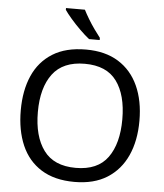

<svg xmlns="http://www.w3.org/2000/svg" viewBox="-62 -998 905 1062"><g transform="rotate(5 390.5 -467.0)"><path d="M720 -358Q720 -247 682.5 -164.5Q645 -82 572 -36Q499 10 391 10Q280 10 206.5 -36Q133 -82 97 -165Q61 -248 61 -359Q61 -469 97 -551Q133 -633 206.5 -679Q280 -725 392 -725Q499 -725 572 -679.5Q645 -634 682.5 -551.5Q720 -469 720 -358ZM156 -358Q156 -223 213 -145.5Q270 -68 391 -68Q513 -68 569 -145.5Q625 -223 625 -358Q625 -493 569 -569.5Q513 -646 392 -646Q271 -646 213.5 -569.5Q156 -493 156 -358ZM366 -944Q377 -922 393.5 -894.5Q410 -867 428.5 -841Q447 -815 462 -796V-784H403Q380 -802 351 -830.5Q322 -859 297.5 -887.5Q273 -916 261 -934V-944Z"/></g></svg>

Font: Noto Sans Pahawh Hmong
Style: Regular
Weight: 400
Designer: Monotype Design Team
Foundry: Monotype Imaging Inc.
Version: Version 2.001; ttfautohint (v1.8.4.7-5d5b)